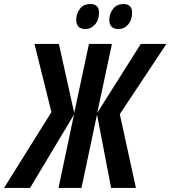

<svg xmlns="http://www.w3.org/2000/svg" viewBox="-86 -932 845 952"><path d="M405 -869Q405 -912 362 -912Q328 -912 310 -888Q292 -864 292 -834Q292 -788 338 -788Q365 -788 385 -810.5Q405 -833 405 -869ZM569 -869Q569 -912 526 -912Q493 -912 474.5 -888Q456 -864 456 -834Q456 -788 502 -788Q530 -788 549.5 -810.5Q569 -833 569 -869ZM63 0 281 -364 204 0H318L395 -364L465 0H588L508 -366L739 -714H612L396 -372L469 -714H355L282 -372L206 -714H85L169 -376L-66 0Z"/></svg>

Font: Noto Sans Display Condensed
Style: Bold Italic
Weight: 700
Width: 3
Designer: Monotype Design team
Foundry: Monotype Imaging Inc.
Version: 1.000